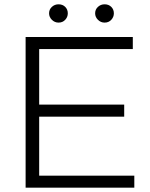

<svg xmlns="http://www.w3.org/2000/svg" viewBox="-20 -872 695 892"><path d="M99 0V-700H597V-644H162V-386H557V-330H162V-56H604V0ZM252 -767Q234 -767 221 -780Q208 -793 208 -810Q208 -828 221 -840Q234 -852 252 -852Q271 -852 283 -840Q295 -828 295 -810Q295 -793 283 -780Q271 -767 252 -767ZM466 -767Q448 -767 435 -780Q422 -793 422 -810Q422 -828 435 -840Q448 -852 466 -852Q485 -852 497 -840Q509 -828 509 -810Q509 -793 497 -780Q485 -767 466 -767Z"/></svg>

Font: REM ExtraLight
Style: Regular
Weight: 250
Designer: Octavio Pardo
Foundry: Ashler Design
Version: Version 1.005;gftools[0.9.28]